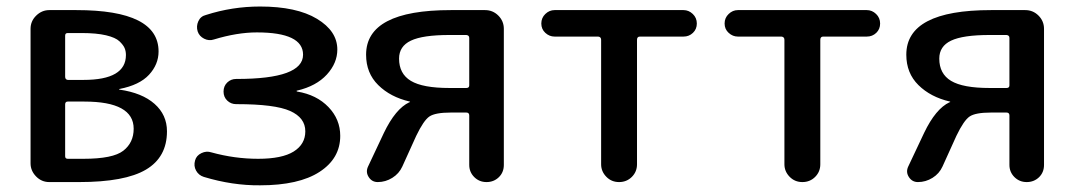

<svg xmlns="http://www.w3.org/2000/svg" viewBox="-20 -550 3245 580"><path d="M176.8 -234.4V-78.1Q176.8 -70.3 184.6 -70.3H232.4Q321.3 -70.3 352.5 -94.7Q383.8 -119.1 383.8 -161.1Q383.8 -243.2 234.4 -243.2H184.6Q176.8 -243.2 176.8 -234.4ZM176.8 -442.4V-318.4Q176.8 -309.6 184.6 -308.6H232.4Q360.4 -308.6 360.4 -383.8Q360.4 -395.5 356.4 -404.8Q352.5 -414.1 340.8 -425.3Q329.1 -436.5 300.3 -443.4Q271.5 -450.2 226.6 -450.2H184.6Q176.8 -450.2 176.8 -442.4ZM128.9 0Q105.5 0 88.9 -17.1Q72.3 -34.2 72.3 -56.6V-462.9Q72.3 -486.3 89.4 -502.9Q106.4 -519.5 128.9 -519.5H210.9Q459 -519.5 459 -394.5Q459 -355.5 430.2 -324.2Q401.4 -293 340.8 -281.2Q339.8 -281.2 339.8 -280.3Q339.8 -279.3 340.8 -279.3Q409.2 -269.5 446.8 -236.3Q484.4 -203.1 484.4 -153.3Q484.4 -75.2 420.9 -37.6Q357.4 0 218.8 0Z M595.7 -15.6Q580.1 -20.5 572.3 -34.7Q564.5 -48.8 569.3 -65.4Q573.2 -80.1 588.4 -87.4Q603.5 -94.7 618.2 -89.8Q688.5 -70.3 759.8 -70.3Q832 -70.3 867.2 -92.3Q902.3 -114.3 902.3 -153.3Q902.3 -194.3 856.4 -214.8Q810.5 -235.4 695.3 -235.4H693.4Q677.7 -235.4 666.5 -246.1Q655.3 -256.8 655.3 -273.4Q655.3 -290 666.5 -300.8Q677.7 -311.5 693.4 -311.5H695.3Q895.5 -311.5 895.5 -384.8Q895.5 -452.1 755.9 -452.1Q696.3 -452.1 626 -430.7Q611.3 -425.8 596.7 -433.1Q582 -440.4 577.1 -455.1Q572.3 -470.7 579.1 -485.8Q585.9 -501 602.5 -504.9Q681.6 -530.3 765.6 -530.3Q876 -530.3 937.5 -493.2Q999 -456.1 999 -400.4Q999 -359.4 967.3 -324.7Q935.5 -290 877.9 -276.4Q876 -276.4 876 -275.4Q876 -273.4 877.9 -273.4Q936.5 -263.7 972.2 -226.6Q1007.8 -189.5 1007.8 -139.6Q1007.8 -71.3 945.3 -30.8Q882.8 9.8 765.6 9.8Q682.6 10.7 595.7 -15.6Z M1337.9 -444.3Q1256.8 -444.3 1221.2 -427.2Q1185.5 -410.2 1185.5 -373Q1185.5 -327.1 1221.2 -305.7Q1256.8 -284.2 1337.9 -284.2H1388.7Q1397.5 -284.2 1397.5 -292V-435.5Q1397.5 -443.4 1388.7 -444.3ZM1217.8 -243.2Q1159.2 -256.8 1122.6 -293Q1085.9 -329.1 1085.9 -384.8Q1085.9 -519.5 1341.8 -519.5H1445.3Q1468.8 -519.5 1485.4 -502.9Q1502 -486.3 1502 -462.9V-51.8Q1502 -29.3 1486.8 -14.6Q1471.7 0 1449.7 0Q1427.7 0 1412.6 -15.1Q1397.5 -30.3 1397.5 -51.8V-201.2Q1397.5 -210 1388.7 -210H1341.8Q1294.9 -210 1277.3 -198.2Q1259.8 -186.5 1237.3 -139.6L1195.3 -46.9Q1185.5 -25.4 1165 -12.7Q1144.5 0 1121.1 0Q1103.5 0 1093.8 -15.1Q1084 -30.3 1091.8 -46.9L1139.6 -148.4Q1174.8 -221.7 1216.8 -241.2Q1218.8 -241.2 1218.8 -242.2Z M1655.3 -439.5Q1639.6 -439.5 1627.4 -450.7Q1615.2 -461.9 1615.2 -479Q1615.2 -496.1 1627.4 -507.8Q1639.6 -519.5 1655.3 -519.5H2044.9Q2060.5 -519.5 2072.8 -507.8Q2085 -496.1 2085 -479Q2085 -461.9 2073.2 -450.7Q2061.5 -439.5 2044.9 -439.5H1913.1Q1904.3 -439.5 1904.3 -429.7V-53.7Q1904.3 -31.2 1888.7 -15.6Q1873 0 1850.1 0Q1827.1 0 1811.5 -16.1Q1795.9 -32.2 1795.9 -53.7V-429.7Q1795.9 -438.5 1787.1 -439.5Z M2209 -439.5Q2193.4 -439.5 2181.2 -450.7Q2168.9 -461.9 2168.9 -479Q2168.9 -496.1 2181.2 -507.8Q2193.4 -519.5 2209 -519.5H2598.6Q2614.3 -519.5 2626.5 -507.8Q2638.7 -496.1 2638.7 -479Q2638.7 -461.9 2627 -450.7Q2615.2 -439.5 2598.6 -439.5H2466.8Q2458 -439.5 2458 -429.7V-53.7Q2458 -31.2 2442.4 -15.6Q2426.8 0 2403.8 0Q2380.9 0 2365.2 -16.1Q2349.6 -32.2 2349.6 -53.7V-429.7Q2349.6 -438.5 2340.8 -439.5Z M2969.7 -444.3Q2888.7 -444.3 2853 -427.2Q2817.4 -410.2 2817.4 -373Q2817.4 -327.1 2853 -305.7Q2888.7 -284.2 2969.7 -284.2H3020.5Q3029.3 -284.2 3029.3 -292V-435.5Q3029.3 -443.4 3020.5 -444.3ZM2849.6 -243.2Q2791 -256.8 2754.4 -293Q2717.8 -329.1 2717.8 -384.8Q2717.8 -519.5 2973.6 -519.5H3077.1Q3100.6 -519.5 3117.2 -502.9Q3133.8 -486.3 3133.8 -462.9V-51.8Q3133.8 -29.3 3118.7 -14.6Q3103.5 0 3081.5 0Q3059.6 0 3044.4 -15.1Q3029.3 -30.3 3029.3 -51.8V-201.2Q3029.3 -210 3020.5 -210H2973.6Q2926.8 -210 2909.2 -198.2Q2891.6 -186.5 2869.1 -139.6L2827.1 -46.9Q2817.4 -25.4 2796.9 -12.7Q2776.4 0 2752.9 0Q2735.4 0 2725.6 -15.1Q2715.8 -30.3 2723.6 -46.9L2771.5 -148.4Q2806.6 -221.7 2848.6 -241.2Q2850.6 -241.2 2850.6 -242.2Z"/></svg>

Font: Rounded Mgen+ 2p medium
Style: Regular
Weight: 500
Designer: [Source Han Sans]
Ryoko NISHIZUKA  (kana & ideographs); Paul D. Hunt (Latin, Greek & Cyrillic); Wenlong ZHANG  (bopomofo
Version: Version 1.059.20150602